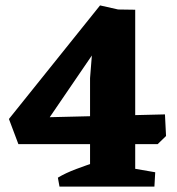

<svg xmlns="http://www.w3.org/2000/svg" viewBox="-20 -690 654 710"><path d="M48 -157 13 -250 350 -670 421 -654 418 -553 384 -579 143 -226 98 -255 590 -267 594 -187 563 -157ZM200 0 194 -33Q222 -50 262 -65Q302 -80 336 -91L331 0ZM413 0 415 -77 554 -53 551 0ZM313 0V-401L324 -539L346 -656L480 -654V0Z"/></svg>

Font: Eczar
Style: Bold
Weight: 700
Designer: Vaibhav Singh
Foundry: Rosetta Type Foundry
Version: Version 2.000